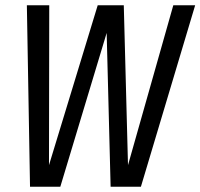

<svg xmlns="http://www.w3.org/2000/svg" viewBox="-20 -709 761 729"><path d="M721 -689 515 0H400L385 -584L209 0H94L82 -689H167L166 -82L351 -689H450L466 -82L638 -689Z"/></svg>

Font: Fira Sans Extra Condensed
Style: Italic
Weight: 400
Width: 3
Italic angle: -8°
Designer: Carrois Corporate & Edenspiekermann AG
Foundry: Carrois Corporate GbR & Edenspiekermann AG
Version: Version 4.203